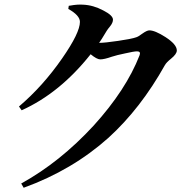

<svg xmlns="http://www.w3.org/2000/svg" viewBox="-20 -796 844 860"><path d="M86 45 75 26Q249 -70 400 -234Q545 -394 605 -548Q612 -566 594 -566Q580 -566 541 -557Q502 -549 481 -542Q447 -530 429 -530Q414 -530 386 -553Q248 -379 77 -302L65 -319Q172 -410 258 -534Q338 -649 338 -698Q338 -727 286 -756L288 -770Q290 -770 295 -771Q327 -777 353 -775Q398 -773 443 -749Q486 -727 486 -708Q486 -694 473 -678Q463 -666 458 -658Q451 -646 436 -622Q428 -610 424 -604Q449 -604 510 -613Q571 -622 590 -629Q600 -632 617 -645Q638 -660 649 -660Q674 -660 721 -630Q772 -597 772 -570Q772 -554 746 -533Q726 -517 719 -505Q610 -310 466 -179Q304 -34 86 45Z"/></svg>

Font: GenRyuMin TW B
Style: Regular
Weight: 700
Version: Version 1.501;PS 1;hotconv 16.6.51;makeotf.lib2.5.65220